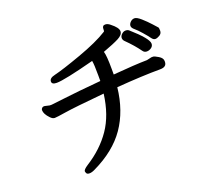

<svg xmlns="http://www.w3.org/2000/svg" viewBox="-134 -915 1267 1153"><g transform="rotate(-20 500.0 -339.0)"><path d="M128 -407H135L166 -400H178Q185 -400 264.5 -410Q344 -420 501 -434V-468Q501 -542 496 -564Q302 -513 252 -513Q221 -513 221 -532Q221 -554 257 -562Q312 -575 433 -618.5Q554 -662 619 -703Q619 -704 622 -705Q625 -706 625 -716V-721Q625 -743 644 -743Q660 -743 676 -729Q717 -697 717 -674Q717 -651 684.5 -634Q652 -617 581 -591Q590 -565 590 -476V-443Q730 -455 807 -456L838 -463Q841 -463 849 -463Q857 -463 881 -448.5Q905 -434 905 -415V-410Q905 -377 863 -377Q751 -377 584 -364Q568 -218 497 -115Q426 -12 286 55Q266 65 251 65Q236 65 232 56.5Q228 48 228 44Q228 33 257 14Q357 -49 417 -136.5Q477 -224 494 -356Q300 -338 241 -328.5Q182 -319 168.5 -319Q155 -319 141 -334Q112 -364 112 -389Q112 -396 117.5 -401.5Q123 -407 128 -407ZM784 -682.5Q784 -695 795.5 -706.5Q807 -718 822 -718Q837 -718 863 -695Q889 -672 912.5 -646Q936 -620 939 -616.5Q942 -613 942 -595Q942 -577 926 -567.5Q910 -558 898 -558Q886 -558 875 -573.5Q864 -589 840 -616.5Q816 -644 800 -657Q784 -670 784 -682.5ZM768 -660Q867 -573 867 -540Q867 -524 853.5 -514.5Q840 -505 824.5 -505Q809 -505 800 -518Q767 -564 719 -611Q710 -620 710 -632.5Q710 -645 721.5 -656Q733 -667 746.5 -667Q760 -667 768 -660Z"/></g></svg>

Font: LXGW ZhenKai
Style: Regular
Weight: 400
Designer: LXGW / Fontworks Inc.
Foundry: LXGW / Fontworks Inc.
Version: Version 0.800;June 8, 2025